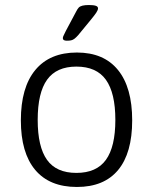

<svg xmlns="http://www.w3.org/2000/svg" viewBox="-20 -738 609 764"><path d="M286 6Q177 6 120 -62Q63 -130 63 -259Q63 -390 120.5 -459.5Q178 -529 286 -529Q393 -529 449.5 -459.5Q506 -390 506 -259Q506 -129 450 -61.5Q394 6 286 6ZM284 -50Q364 -50 401.5 -102Q439 -154 439 -261Q439 -368 401.5 -420.5Q364 -473 284 -473Q205 -473 167.5 -421Q130 -369 130 -261Q130 -154 167 -102Q204 -50 284 -50ZM246 -576Q238 -576 234 -578.5Q230 -581 230 -586Q230 -591 233.5 -597.5Q237 -604 242 -615L283 -692Q288 -702 293 -707.5Q298 -713 308 -715.5Q318 -718 334 -718Q352 -718 361 -715Q370 -712 370 -705Q370 -698 363 -687.5Q356 -677 342 -660L291 -598Q283 -589 276.5 -584Q270 -579 263 -577.5Q256 -576 246 -576Z"/></svg>

Font: Asap Light
Style: Regular
Weight: 300
Designer: Pablo Cosgaya
Foundry: Omnibus-Type
Version: Version 3.001